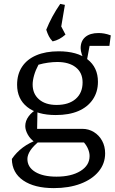

<svg xmlns="http://www.w3.org/2000/svg" viewBox="-20 -761 590 988"><path d="M257 207Q157 207 99.5 167.5Q42 128 41 57Q64 23 97.5 -2Q131 -27 174 -42H191Q151 -10 136 13.5Q121 37 121 57Q121 99 161 123.5Q201 148 271 148Q347 148 394 119Q441 90 441 42Q441 25 433.5 6.5Q426 -12 412 -28H161Q136 -45 123 -68.5Q110 -92 110 -112Q110 -139 127.5 -162.5Q145 -186 173 -201L171 -98H404Q436 -98 463 -81.5Q490 -65 505.5 -36.5Q521 -8 521 28Q521 81 487.5 121.5Q454 162 394.5 184.5Q335 207 257 207ZM267 -169Q172 -169 120 -210.5Q68 -252 68 -325Q68 -379 93.5 -417.5Q119 -456 167 -476.5Q215 -497 282 -497Q377 -497 430.5 -455.5Q484 -414 484 -340Q484 -288 457.5 -249Q431 -210 383 -189.5Q335 -169 267 -169ZM271 -221Q334 -221 369.5 -252Q405 -283 405 -337Q405 -387 370 -414.5Q335 -442 275 -442Q253 -442 227.5 -438.5Q202 -435 178 -428Q163 -400 155.5 -373.5Q148 -347 148 -326Q148 -278 181 -249.5Q214 -221 271 -221ZM417 -444Q407 -462 401 -481Q395 -500 395 -513Q395 -550 419 -570.5Q443 -591 487 -591Q501 -591 516 -588.5Q531 -586 550 -579L543 -525H441L426 -444ZM314 -736 292 -606 218 -608Q245 -676 290 -741ZM284 -646 317 -583Q301 -569 285 -560.5Q269 -552 251 -548Q239 -560 231.5 -574.5Q224 -589 218 -608Z"/></svg>

Font: Piazzolla Thin
Style: Regular
Weight: 400
Version: Version 2.001